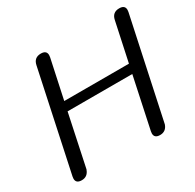

<svg xmlns="http://www.w3.org/2000/svg" viewBox="-153 -867 1049 1033"><g transform="rotate(-30 371.5 -350.5)"><path d="M708 -700.7Q743.2 -700.7 743.2 -671.4Q743.2 -665.5 741.7 -658.2L608.9 -36.6Q595.7 0 559.1 0Q523.9 0 523.9 -29.3Q523.9 -35.2 525.4 -42.5L592.8 -359.4H190.9L122.6 -36.6H122.1Q108.9 0 72.3 0Q37.1 0 37.1 -29.3Q37.1 -35.2 38.6 -42.5L169.9 -658.2Q178.7 -700.7 221.2 -700.7Q256.3 -700.7 256.3 -671.4Q256.3 -665.5 254.9 -658.2L203.1 -416.5H605L656.7 -658.2Q665.5 -700.7 708 -700.7Z"/></g></svg>

Font: inglobal
Style: Italic
Weight: 400
Italic angle: -12°
Designer: Andrey Kochetov, Denis Davydov, Evgeny Yurtaev
Foundry: inglobal
Version: Version 1.00 September 25, 2014, initial release